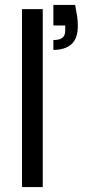

<svg xmlns="http://www.w3.org/2000/svg" viewBox="-20 -757 345 777"><path d="M69 0V-720H153V0ZM196 -555V-595Q222 -595 233 -604.5Q244 -614 244 -633V-654H196V-737H284Q289 -711 292 -692Q295 -673 295 -653Q295 -601 269 -578Q243 -555 196 -555Z"/></svg>

Font: DM Sans 17pt
Style: Regular
Weight: 400
Version: Version 4.004;gftools[0.9.30]